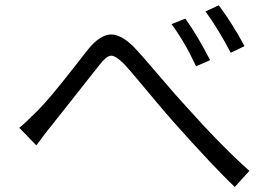

<svg xmlns="http://www.w3.org/2000/svg" viewBox="-20 -743 1040 735"><path d="M636.7 -650.4 689.5 -671.9Q739.3 -601.6 784.2 -512.7L730.5 -489.3Q686.5 -584 636.7 -650.4ZM766.6 -699.2 817.4 -722.7Q868.2 -655.3 916 -566.4L863.3 -541Q813.5 -635.7 766.6 -699.2ZM119.1 -186.5 53.7 -253.9Q73.2 -268.6 123 -318.4Q147.5 -342.8 180.2 -381.8Q212.9 -420.9 260.7 -481.9Q308.6 -543 319.3 -556.6Q361.3 -607.4 400.4 -610.8Q439.5 -614.3 489.3 -566.4Q518.6 -536.1 588.4 -454.1Q658.2 -372.1 688.5 -339.8Q824.2 -187.5 934.6 -88.9L878.9 -27.3Q799.8 -101.6 641.6 -279.3Q609.4 -315.4 544.4 -393.6Q479.5 -471.7 456.1 -497.1Q421.9 -531.2 404.3 -529.8Q386.7 -528.3 360.4 -494.1Q338.9 -466.8 271 -380.9Q203.1 -294.9 176.8 -261.7Q164.1 -247.1 143.6 -219.2Q123 -191.4 119.1 -186.5Z"/></svg>

Font: Gen Shin Gothic Monospace Normal
Style: Regular
Weight: 350
Designer: [Source Han Sans]
Ryoko NISHIZUKA  (kana & ideographs); Paul D. Hunt (Latin, Greek & Cyrillic); Wenlong ZHANG  (bopomofo
Version: Version 1.002.20150607